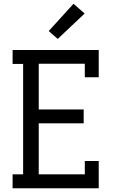

<svg xmlns="http://www.w3.org/2000/svg" viewBox="-20 -1001 640 1021"><path d="M47 0V-74H103V-661H47V-735H505V-590H431V-662H186V-419H425V-345H186V-74H431V-145H505V0ZM287 -794 239 -836 371 -981 430 -929Z"/></svg>

Font: Iosevka HT Extended
Style: Regular
Weight: 400
Width: 7
Monospace: yes
Designer: Belleve Invis
Foundry: Belleve Invis
Version: Version 32.3.0; ttfautohint (v1.8.4)